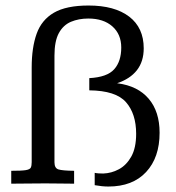

<svg xmlns="http://www.w3.org/2000/svg" viewBox="-20 -662 634 692"><path d="M370.6 10.3Q348.6 10.3 321.3 5.4V-39.1Q327.6 -37.6 335.9 -37.1Q344.2 -36.6 352.1 -36.6Q381.8 -37.6 408.9 -52.2Q436 -66.9 453.4 -98.1Q470.7 -129.4 470.7 -179.7Q470.7 -252 434.1 -293.7Q397.5 -335.4 301.8 -336.4V-380.4Q366.2 -383.8 391.6 -412.4Q417 -440.9 417 -490.7Q417 -538.6 385 -566.9Q353 -595.2 298.3 -595.2Q263.7 -595.2 235.8 -583.5Q208 -571.8 192.1 -542.7Q176.3 -513.7 176.3 -461.4V-77.1Q176.3 -55.7 190.9 -51.3Q205.6 -46.9 247.1 -46.4V0Q222.2 0 199.7 -0.5Q177.2 -1 143.1 -1Q105 -1 77.1 -0.5Q49.3 0 20.5 0V-46.4Q57.6 -46.4 72.8 -48.8Q87.9 -51.3 91.1 -58.1Q94.2 -64.9 94.2 -77.6V-418.5Q94.2 -490.7 112.1 -540.5Q129.9 -590.3 174.3 -616.2Q218.8 -642.1 299.3 -642.1Q393.1 -642.1 445.6 -602.1Q498 -562 498 -487.8Q498 -440.4 473.4 -408.9Q448.7 -377.4 401.4 -361.8Q402.3 -361.8 402.8 -361.8Q403.3 -361.8 403.8 -361.8Q477.1 -352.1 516.1 -305.9Q555.2 -259.8 555.2 -183.6Q555.2 -94.2 506.6 -42Q458 10.3 370.6 10.3Z"/></svg>

Font: Kameron
Style: Regular
Weight: 400
Designer: Vernon Adams
Foundry: Vernon Adams
Version: Version 1.100